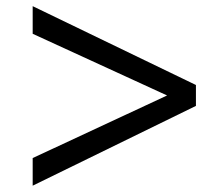

<svg xmlns="http://www.w3.org/2000/svg" viewBox="-20 -585 672 611"><path d="M84 -82 511.7 -281.2 84 -477.5V-565.4L603.5 -314.5V-248L84 5.9Z"/></svg>

Font: Allerta
Style: Medium
Weight: 500
Designer: Matt McInerney
Foundry: Matt McInerney
Version: Version 1.0